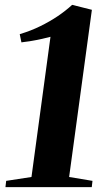

<svg xmlns="http://www.w3.org/2000/svg" viewBox="-20 -773 450 793"><path d="M5.5 -26 110 -42 188.5 -621Q175.5 -617.5 155 -612.8Q134.5 -608 111.5 -604.2Q88.5 -600.5 68.5 -598L61.5 -632Q107 -645.5 146.2 -664.8Q185.5 -684 218.8 -706.5Q252 -729 278 -753L359.5 -732.5L265.5 -42L362 -26L359 0H2.5Z"/></svg>

Font: Merriweather 120pt ExtraBold
Style: Italic
Weight: 800
Italic angle: -7.8°
Version: Version 2.101